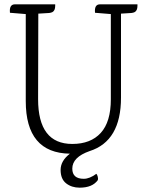

<svg xmlns="http://www.w3.org/2000/svg" viewBox="-20 -695 680 887"><path d="M442 -675H615Q615 -675 615 -668Q615 -646 602 -639Q596 -636 587 -635L539 -632V-244Q539 -43 394 3Q314 31 314 84Q314 131 367 131Q394 131 425 108Q429 111 431.5 121Q434 131 432 137Q407 172 348 172Q311 172 285.5 152Q260 132 260 90Q260 48 303 15Q99 12 99 -228V-630L26 -636Q22 -675 49 -675H235V-668Q235 -646 222 -639Q216 -636 207 -635L157 -632L156 -237Q156 -30 314 -30Q399 -30 445.5 -81Q492 -132 492 -236V-630L419 -636Q415 -675 442 -675Z"/></svg>

Font: Karma Light
Style: Regular
Weight: 300
Designer: Joana Correia
Foundry: Indian Type Foundry
Version: Version 1.202;PS 1.0;hotconv 1.0.78;makeotf.lib2.5.61930; tt